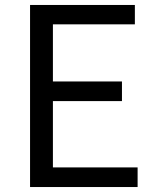

<svg xmlns="http://www.w3.org/2000/svg" viewBox="-20 -753 629 773"><path d="M101 0H534V-79H193V-346H471V-425H193V-655H523V-733H101Z"/></svg>

Font: Noto Sans HK
Style: Regular
Weight: 400
Designer: Ryoko NISHIZUKA 西塚涼子 (kana, bopomofo & ideographs); Paul D. Hunt (Latin, Greek & Cyrillic); Sandoll Communications 산돌커뮤니
Foundry: Adobe
Version: Version 2.004;hotconv 1.0.118;makeotfexe 2.5.65603